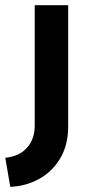

<svg xmlns="http://www.w3.org/2000/svg" viewBox="-75 -520 341 740"><path d="M-35.5 200 -54.6 88.1Q-0.1 82.6 29.4 49.1Q58.8 15.7 58.8 -35.2V-500H187.8V-34.2Q187.8 40.4 156 92.2Q124.2 144 73.2 171Q22.1 198 -35.5 200Z"/></svg>

Font: Envelope Sans Variable
Style: Regular
Weight: 500
Designer: Andreas Rasmussen / Norman Anderson
Foundry: mail.de GmbH
Version: Version 1.150